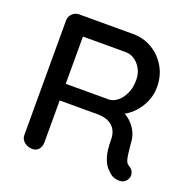

<svg xmlns="http://www.w3.org/2000/svg" viewBox="-125 -821 931 943"><g transform="rotate(20 340.5 -349.5)"><path d="M141 0Q117 0 99 -14.5Q81 -29 81 -51V-649Q81 -671 96 -685.5Q111 -700 132 -700H414Q468 -700 513 -673.5Q558 -647 585.5 -600.5Q613 -554 613 -494Q613 -454 597 -417.5Q581 -381 554 -353Q527 -325 493 -311L482 -330Q513 -319 536 -298.5Q559 -278 572.5 -250.5Q586 -223 587 -188Q590 -157 592.5 -136.5Q595 -116 600 -103Q605 -90 618 -83Q636 -73 640.5 -53Q645 -33 632 -17Q623 -5 609.5 -1.5Q596 2 582 -0.5Q568 -3 558 -8Q542 -18 525.5 -36.5Q509 -55 499 -88Q489 -121 489 -175Q489 -200 481 -218Q473 -236 459 -247.5Q445 -259 426 -264.5Q407 -270 384 -270H172L186 -290V-51Q186 -29 174 -14.5Q162 0 141 0ZM173 -357H412Q435 -358 456.5 -375.5Q478 -393 491.5 -423Q505 -453 505 -491Q505 -539 476.5 -571.5Q448 -604 409 -604H175L186 -630V-336Z"/></g></svg>

Font: Quicksand Light SemiBold
Style: Regular
Weight: 600
Version: Version 3.004